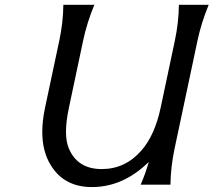

<svg xmlns="http://www.w3.org/2000/svg" viewBox="-20 -757 875 787"><path d="M678.7 0H556.6Q577.1 -47.4 589.8 -93.3Q484.9 9.8 356.9 9.8Q242.7 9.8 188 -80.1Q153.3 -136.2 153.3 -216.3Q153.3 -262.2 164.6 -315.4L223.1 -590.8Q238.8 -664.1 239.7 -737.3H366.7Q335.9 -662.6 320.8 -590.8L262.7 -316.4Q250.5 -259.3 250.5 -217.3Q250.5 -175.8 262.2 -148.4Q297.9 -64 397 -64Q493.7 -64 560.1 -140.6Q614.7 -203.1 638.7 -316.4L696.8 -590.8Q712.4 -664.6 713.4 -737.3H835.4Q804.7 -662.6 789.6 -590.8L695.3 -146.5Q679.7 -72.8 678.7 0Z"/></svg>

Font: Classica
Style: Book Oblique
Weight: 400
Italic angle: -12°
Designer: Wojciech Kalinowski "wmk69" (wmk69@o2.pl)
Foundry: Wojciech Kalinowski "wmk69" (wmk69@o2.pl)
Version: Version 2.1.1; 2021-05-14